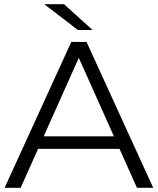

<svg xmlns="http://www.w3.org/2000/svg" viewBox="-20 -901 757 921"><path d="M2 0 322 -700H395L715 0H637L343 -657H373L79 0ZM128 -187 150 -247H557L579 -187ZM354 -757 192 -881H287L424 -757Z"/></svg>

Font: MOST Montserrat
Style: Regular
Weight: 400
Designer: Julieta Ulanovsky
Foundry: Julieta Ulanovsky
Version: Version 8.000;March 11, 2024;FontCreator 15.0.0.2926 64-bit